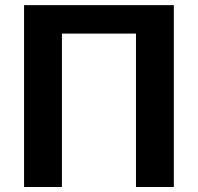

<svg xmlns="http://www.w3.org/2000/svg" viewBox="-20 -746 790 766"><path d="M673.5 0H522.5V-612H227V0H76V-725.5H673.5Z"/></svg>

Font: Lato Heavy
Style: Regular
Weight: 800
Designer: Lukasz Dziedzic
Foundry: tyPoland Lukasz Dziedzic
Version: Version 2.007; 2014-02-27